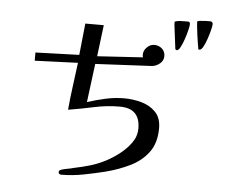

<svg xmlns="http://www.w3.org/2000/svg" viewBox="-55 -833 1110 932"><g transform="rotate(5 500.0 -366.5)"><path d="M730 -230Q730 -158 696 -112.5Q662 -67 607.5 -40.5Q553 -14 491 2Q439 15 384.5 25.5Q330 36 275 36Q271 36 267 33Q263 30 263 26Q263 18 267 15.5Q271 13 277 11Q291 7 305.5 4.5Q320 2 334 -2Q374 -10 413 -21.5Q452 -33 488 -52Q519 -68 551.5 -93Q584 -118 607 -150Q630 -182 630 -220Q630 -318 532 -318Q468 -318 406 -304.5Q344 -291 282 -281Q287 -339 295 -396.5Q303 -454 310 -512L100 -504V-544L313 -551L329 -705H419Q414 -667 409.5 -628.5Q405 -590 400 -552L622 -566Q621 -569 620.5 -572Q620 -575 620 -579Q620 -599 636 -615Q652 -631 672 -631Q694 -631 709.5 -617Q725 -603 725 -581Q725 -559 707.5 -544.5Q690 -530 669 -528L394 -514Q388 -467 382 -420Q376 -373 370 -326Q413 -340 458.5 -350Q504 -360 550 -360Q592 -360 633.5 -348.5Q675 -337 702.5 -308.5Q730 -280 730 -230ZM835 -745Q835 -738 830 -717Q825 -696 817 -672.5Q809 -649 800 -632Q791 -615 783 -615Q778 -615 775 -620Q772 -643 769.5 -664.5Q767 -686 764 -708Q763 -718 761.5 -728Q760 -738 760 -748Q760 -753 765 -754Q776 -757 787 -757.5Q798 -758 808 -758Q818 -758 826.5 -758Q835 -758 835 -745ZM945 -756Q945 -748 940 -727.5Q935 -707 927 -683.5Q919 -660 910 -643.5Q901 -627 892 -627Q886 -627 885 -631H886Q885 -636 882 -654Q879 -672 876 -694.5Q873 -717 871 -735.5Q869 -754 869 -760Q869 -765 882 -766.5Q895 -768 910 -768.5Q925 -769 930 -769Q945 -769 945 -756Z"/></g></svg>

Font: Kaisei Opti
Style: Regular
Weight: 400
Designer: Font-Kai, 金井和夫
Foundry: KAZUO KANAI
Version: Version 5.003